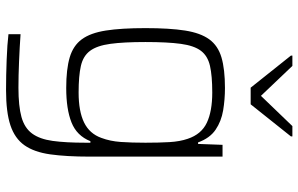

<svg xmlns="http://www.w3.org/2000/svg" viewBox="-196 -585 987 635"><g transform="rotate(90 297.5 -267.5)"><path d="M278 206Q230 206 178 204Q126 202 93 198V158Q135 161 183.5 163Q232 165 270 165Q331 165 367 155Q403 145 421.5 120Q440 95 446 52Q452 9 452 -57V-73H447Q429 -28 385 -10.5Q341 7 271 7Q209 7 170 -4.5Q131 -16 110 -44.5Q89 -73 81 -124Q73 -175 73 -255Q73 -335 81 -386Q89 -437 110 -466Q131 -495 170 -506.5Q209 -518 271 -518Q309 -518 345 -512Q381 -506 409 -487Q437 -468 451 -429H456L459 -510H498V-71Q498 7 490.5 60Q483 113 460.5 145Q438 177 394.5 191.5Q351 206 278 206ZM286 -34Q348 -34 385 -52Q422 -70 436 -109Q447 -138 449.5 -173.5Q452 -209 452 -255Q452 -300 450 -334.5Q448 -369 439 -395Q424 -440 386 -458Q348 -476 286 -476Q231 -476 198 -468.5Q165 -461 148 -438.5Q131 -416 125 -372Q119 -328 119 -255Q119 -183 125 -139Q131 -95 148 -72Q165 -49 198 -41.5Q231 -34 286 -34ZM270 -603 164 -736V-741H198L297 -637L397 -741H431V-736L325 -603Z"/></g></svg>

Font: Saira ExtraLight
Style: Regular
Weight: 200
Designer: Hector Gatti with collaboration of the Omnibus-Type team
Foundry: Omnibus-Type
Version: Version 1.100; ttfautohint (v1.8.3)